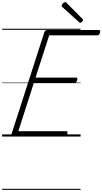

<svg xmlns="http://www.w3.org/2000/svg" viewBox="-20 -1279 959 1799"><path d="M111 0Q97 0 90.5 -5.5Q84 -11 88 -23L396 -979Q399 -988 406 -993Q413 -998 428 -998H905Q916 -998 918 -991.5Q920 -985 917 -973Q914 -960 907.5 -954Q901 -948 891 -948H441L313 -552H691Q702 -552 704 -546Q706 -540 703 -528Q699 -514 692.5 -508Q686 -502 677 -502H297L152 -50H598Q609 -50 611.5 -44Q614 -38 611 -25Q607 -12 600.5 -6Q594 0 584 0ZM732 -1066Q729 -1066 726 -1068Q723 -1070 719 -1073L566 -1211Q561 -1215 559.5 -1218Q558 -1221 558 -1226Q558 -1232 563.5 -1240Q569 -1248 577 -1253.5Q585 -1259 592 -1259Q596 -1259 599 -1256.5Q602 -1254 606 -1250L752 -1103Q756 -1099 757 -1096Q758 -1093 758 -1090Q758 -1084 749 -1075Q740 -1066 732 -1066ZM0 490H735V500H0ZM0 -20H735V0H0ZM0 -505H735V-500H0ZM0 -1010H735V-1000H0Z"/></svg>

Font: Playwrite MX Guides
Style: Regular
Weight: 400
Designer: Veronika Burian, José Scaglione
Foundry: TypeTogether
Version: Version 1.003